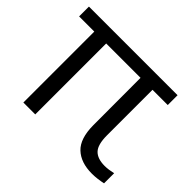

<svg xmlns="http://www.w3.org/2000/svg" viewBox="-127 -722 913 913"><g transform="rotate(45 329.5 -266.0)"><path d="M577 9.5Q502.5 9.5 461 -29.8Q419.5 -69 419 -158L418.5 -505H499V-171Q499 -108 522.2 -83.8Q545.5 -59.5 594 -59.5Q607 -59.5 621.2 -61.5Q635.5 -63.5 650.5 -67V1Q634.5 4.5 614.8 7Q595 9.5 577 9.5ZM107.5 0.5V-505.5H187.5V0.5ZM5.5 -476.5V-542.5H601.5V-476.5Z"/></g></svg>

Font: Encode Sans SC
Style: Regular
Weight: 400
Version: Version 3.002